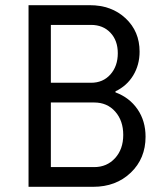

<svg xmlns="http://www.w3.org/2000/svg" viewBox="-20 -720 640 740"><path d="M176 -325V-76H343Q392 -76 423.5 -110.5Q455 -145 455 -200Q455 -255 424 -290Q393 -325 343 -325ZM176 -624V-401H331Q377 -401 405.5 -433Q434 -465 434 -515Q434 -564 405.5 -594Q377 -624 331 -624ZM339 0H90V-700H326Q410 -700 464 -649.5Q518 -599 518 -521Q518 -470 493.5 -429.5Q469 -389 425 -368V-364Q479 -344 510 -299Q541 -254 541 -193Q541 -109 484 -54.5Q427 0 339 0Z"/></svg>

Font: CommitMono
Style: 450Regular
Weight: 450
Designer: Eigil Nikolajsen
Foundry: Eigil Nikolajsen
Version: Version 1.002